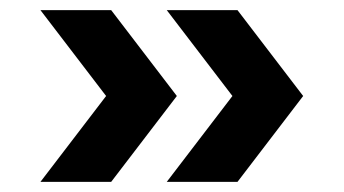

<svg xmlns="http://www.w3.org/2000/svg" viewBox="-20 -490 680 380"><path d="M200 -130H60L190 -300L60 -470H200L330 -300ZM450 -130H310L440 -300L310 -470H450L580 -300Z"/></svg>

Font: Madhuban Bold
Style: Regular
Weight: 700
Designer: jaikishan Patel
Foundry: MagicType
Version: Version 1.000